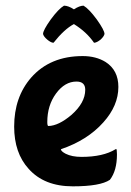

<svg xmlns="http://www.w3.org/2000/svg" viewBox="-20 -635 463 678"><path d="M169 -484Q160 -484 147 -495Q134 -506 132 -515Q132 -528 159 -566Q187 -604 206 -615Q221 -615 241 -602Q261 -615 275 -615Q294 -604 322 -566Q349 -528 349 -515Q347 -506 335 -495Q321 -484 312 -484Q286 -522 241 -550Q207 -532 169 -484ZM250 -347Q209 -347 178 -305Q147 -263 147 -204Q147 -190 151 -190Q187 -191 232 -229Q281 -272 281 -318Q281 -347 250 -347ZM81 -39Q30 -95 30 -188Q30 -292 90 -361Q157 -437 272 -437Q319 -437 353 -416Q398 -387 398 -328Q398 -262 345 -203Q289 -140 195 -108Q195 -101 212 -92Q234 -81 268 -81Q344 -81 388 -108Q389 -109 390 -109Q393 -109 393 -90Q393 -32 368 0Q334 23 237 23Q136 23 81 -39Z"/></svg>

Font: Bubblegum Sans
Style: Regular
Weight: 400
Designer: Angel Koziupa and Alejandro Paul
Foundry: Angel Koziupa and Alejandro Paul
Version: Version 1.001